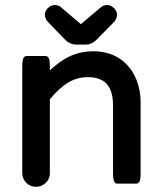

<svg xmlns="http://www.w3.org/2000/svg" viewBox="-20 -719 635 754"><path d="M67.4 -39.1V-458Q67.4 -473.1 69.1 -482.2Q70.8 -491.2 74.7 -495.1Q78.6 -499 84 -499H159.2Q164.6 -499 168.5 -495.1Q172.4 -491.2 174.1 -482.2Q175.8 -473.1 175.8 -458V-442.4Q210 -475.1 246.1 -494.1Q291 -517.6 347.4 -517.6Q403.8 -517.6 447.3 -490.7Q488.3 -463.9 510.3 -418Q532.2 -372.1 532.2 -316.4V-39.1Q532.2 -23.9 531 -17.3Q529.8 -10.7 528.6 -7.6Q527.3 -4.4 524.2 -1.2Q521 2 515.6 2H440.4Q432.6 2 428.7 -5.9Q423.8 -14.6 423.8 -39.1V-306.6Q423.8 -384.3 376 -406.2Q356 -416 326.2 -416Q281.7 -416 246.6 -394Q210.9 -372.1 175.8 -329.1V-39.1Q175.8 -14.2 155.8 2.4Q140.6 14.6 121.1 14.6Q99.1 14.6 83.3 -1.2Q67.4 -17.1 67.4 -39.1ZM195.3 -699.2Q209.5 -699.2 219.7 -690.4Q257.3 -658.2 295.4 -626Q296.9 -625 298.3 -624.5L376 -690.4Q386.2 -699.2 400.9 -699.2Q415.5 -699.2 427.5 -687.3Q439.5 -675.3 439.5 -661.4Q439.5 -647.5 429.7 -634.8Q361.3 -564.5 360.8 -564.5Q340.8 -543.9 316.4 -543.9H279.3Q253.9 -543.9 232.9 -565.9L166 -635.3Q156.2 -647.5 156.2 -661.4Q156.2 -675.3 168.2 -687.3Q180.2 -699.2 195.3 -699.2Z"/></svg>

Font: YuPearl-SemiBold
Style: SemiBold
Weight: 600
Designer: Max Yao
Foundry: Max-Everyday
Version: Version 1.011; ttfautohint (v1.8.3)